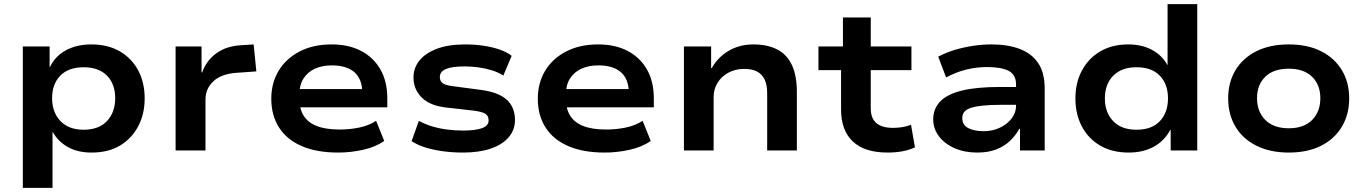

<svg xmlns="http://www.w3.org/2000/svg" viewBox="-20 -725 6579 925"><path d="M90 180V-501H219V-403H221Q247 -456 299 -483.5Q351 -511 420 -511Q500 -511 557.5 -477.5Q615 -444 646 -385.5Q677 -327 677 -251Q677 -177 646.5 -118Q616 -59 559.5 -24.5Q503 10 421 10Q354 10 306.5 -17Q259 -44 235 -88H233V180ZM383 -100Q456 -100 495.5 -142Q535 -184 535 -252Q535 -320 495.5 -360.5Q456 -401 383 -401Q310 -401 270.5 -360.5Q231 -320 231 -252Q231 -184 271 -142Q311 -100 383 -100Z M826 0V-501H951V-376H954Q974 -433 1022 -468Q1070 -503 1140 -507L1202 -511L1215 -381L1116 -374Q1044 -368 1007 -332.5Q970 -297 970 -246V0Z M1609 10Q1506 10 1434 -21Q1362 -52 1324.5 -110.5Q1287 -169 1287 -249Q1287 -325 1322 -383.5Q1357 -442 1422.5 -476.5Q1488 -511 1578 -511Q1660 -511 1720 -479.5Q1780 -448 1813 -390Q1846 -332 1846 -250V-208H1399V-296H1744L1726 -276Q1725 -345 1687 -377.5Q1649 -410 1579 -410Q1532 -410 1497 -394Q1462 -378 1442 -346.5Q1422 -315 1422 -268V-253Q1422 -201 1443 -167.5Q1464 -134 1507 -117.5Q1550 -101 1617 -101Q1665 -101 1711 -110.5Q1757 -120 1792 -143L1831 -46Q1790 -17 1730 -3.5Q1670 10 1609 10Z M2211 10Q2160 10 2113 3.5Q2066 -3 2028 -15Q1990 -27 1963 -45L1998 -143Q2028 -126 2064 -115.5Q2100 -105 2137.5 -100.5Q2175 -96 2210 -96Q2270 -96 2302 -107.5Q2334 -119 2334 -145Q2334 -167 2318 -177Q2302 -187 2262 -192L2129 -207Q2050 -216 2011 -256Q1972 -296 1972 -351Q1972 -397 2000 -432.5Q2028 -468 2083.5 -489.5Q2139 -511 2222 -511Q2268 -511 2311 -504.5Q2354 -498 2389 -485.5Q2424 -473 2445 -456L2405 -361Q2380 -377 2349 -386.5Q2318 -396 2284.5 -400.5Q2251 -405 2218 -405Q2158 -405 2128.5 -392.5Q2099 -380 2099 -354Q2099 -333 2114.5 -323Q2130 -313 2168 -309L2296 -292Q2381 -281 2421 -245Q2461 -209 2461 -147Q2461 -99 2430.5 -63.5Q2400 -28 2344 -9Q2288 10 2211 10Z M2893 10Q2790 10 2718 -21Q2646 -52 2608.5 -110.5Q2571 -169 2571 -249Q2571 -325 2606 -383.5Q2641 -442 2706.5 -476.5Q2772 -511 2862 -511Q2944 -511 3004 -479.5Q3064 -448 3097 -390Q3130 -332 3130 -250V-208H2683V-296H3028L3010 -276Q3009 -345 2971 -377.5Q2933 -410 2863 -410Q2816 -410 2781 -394Q2746 -378 2726 -346.5Q2706 -315 2706 -268V-253Q2706 -201 2727 -167.5Q2748 -134 2791 -117.5Q2834 -101 2901 -101Q2949 -101 2995 -110.5Q3041 -120 3076 -143L3115 -46Q3074 -17 3014 -3.5Q2954 10 2893 10Z M3275 0V-501H3406V-397H3409Q3439 -450 3491 -480.5Q3543 -511 3610 -511Q3676 -511 3723 -487.5Q3770 -464 3794.5 -413Q3819 -362 3819 -282V0H3676V-277Q3676 -316 3664 -341.5Q3652 -367 3628 -380Q3604 -393 3565 -393Q3523 -393 3489.5 -375Q3456 -357 3437 -326Q3418 -295 3418 -259V0Z M4256 10Q4145 10 4088.5 -43.5Q4032 -97 4032 -197V-387H3923V-501H4041V-641H4175V-501H4371V-387H4175V-204Q4175 -155 4202 -132Q4229 -109 4282 -109Q4306 -109 4327.5 -112.5Q4349 -116 4369 -124L4388 -15Q4360 -2 4327 4Q4294 10 4256 10Z M4688 10Q4627 10 4579 -11Q4531 -32 4503.5 -68.5Q4476 -105 4476 -150Q4476 -201 4509.5 -236Q4543 -271 4613.5 -288.5Q4684 -306 4796 -306H4894V-220H4804Q4753 -220 4717.5 -216.5Q4682 -213 4659.5 -206Q4637 -199 4626.5 -187Q4616 -175 4616 -156Q4616 -123 4644.5 -108Q4673 -93 4720 -93Q4761 -93 4796.5 -109.5Q4832 -126 4853.5 -154Q4875 -182 4875 -214V-318Q4875 -365 4839.5 -383.5Q4804 -402 4736 -402Q4687 -402 4638 -390.5Q4589 -379 4538 -352L4500 -452Q4538 -472 4579.5 -484.5Q4621 -497 4666 -504Q4711 -511 4757 -511Q4836 -511 4893.5 -489Q4951 -467 4982 -420.5Q5013 -374 5013 -299V0H4894V-104L4891 -105Q4873 -72 4845.5 -46Q4818 -20 4779.5 -5Q4741 10 4688 10Z M5418 10Q5338 10 5280.5 -23.5Q5223 -57 5192 -116Q5161 -175 5161 -251Q5161 -326 5192 -384.5Q5223 -443 5280 -477Q5337 -511 5415 -511Q5482 -511 5530.5 -484.5Q5579 -458 5604 -412H5605V-705H5748V0H5620V-99H5618Q5589 -45 5537.5 -17.5Q5486 10 5418 10ZM5455 -100Q5529 -100 5568 -141.5Q5607 -183 5607 -251Q5607 -319 5568 -360Q5529 -401 5455 -401Q5383 -401 5343 -360Q5303 -319 5303 -251Q5303 -183 5343 -141.5Q5383 -100 5455 -100Z M6189 10Q6099 10 6033 -23Q5967 -56 5932 -115Q5897 -174 5897 -251Q5897 -328 5932 -386.5Q5967 -445 6032.5 -478Q6098 -511 6189 -511Q6280 -511 6345 -478Q6410 -445 6445 -386.5Q6480 -328 6480 -251Q6480 -174 6445 -115Q6410 -56 6345 -23Q6280 10 6189 10ZM6189 -107Q6262 -107 6301.5 -147Q6341 -187 6341 -252Q6341 -316 6301.5 -355Q6262 -394 6189 -394Q6115 -394 6075.5 -355Q6036 -316 6036 -252Q6036 -187 6076 -147Q6116 -107 6189 -107Z"/></svg>

Font: Nunito Sans 7pt SemiExpanded
Style: Bold
Weight: 700
Width: 6
Designer: Vernon Adams
Foundry: Vernon Adams
Version: Version 3.101;gftools[0.9.27]